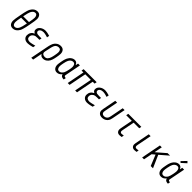

<svg xmlns="http://www.w3.org/2000/svg" viewBox="626 -3383 6080 6080"><g transform="rotate(45 3666.5 -343.0)"><path d="M203.8 -196Q203.8 -140 227.5 -104.5Q251.3 -69 297.5 -69Q376.3 -69 429 -171.9Q457 -226.6 494.8 -419.3H235.7Q203.8 -253.9 203.8 -196ZM541.7 -720.7Q541.7 -776.7 518.2 -812.2Q494.8 -847.7 448.6 -847.7Q369.1 -847.7 316.4 -744.8Q289.1 -692.1 251.3 -497.4H510.4Q541.7 -659.5 541.7 -720.7ZM464.2 -928.4Q545.6 -928.4 585.3 -876Q625 -823.6 625 -743.5Q625 -672.5 583.3 -458.3Q565.8 -365.9 555.7 -319.3Q545.6 -272.8 529 -217.1Q512.4 -161.5 494.1 -129.6Q412.8 11.7 281.9 11.7Q239.6 11.7 207.7 -3.3Q175.8 -18.2 157.2 -44.6Q138.7 -71 129.6 -103.2Q120.4 -135.4 120.4 -173.2Q120.4 -240.9 162.8 -458.3Q180.3 -550.8 190.4 -597.3Q200.5 -643.9 217.1 -699.5Q233.7 -755.2 252 -787.1Q333.3 -928.4 464.2 -928.4Z M893.2 -366.5 894.5 -373Q824.2 -404.9 824.2 -474.6Q824.2 -559.9 900.1 -618.5Q975.9 -677.1 1082.7 -677.1Q1149.1 -677.1 1271.5 -640.6L1255.9 -558.6Q1210.9 -572.3 1190.1 -578.5Q1169.3 -584.6 1132.5 -591.8Q1095.7 -599 1067.7 -599Q997.4 -599 953.5 -567.7Q909.5 -536.5 909.5 -490.9Q909.5 -462.2 930 -443Q950.5 -423.8 981.1 -417.3Q1009.8 -411.5 1066.4 -411.5H1156.9L1141.9 -333.3H1052.1Q998.7 -333.3 970.7 -327.5Q917.3 -315.8 879.6 -273.8Q841.8 -231.8 841.8 -171.2Q841.8 -122.4 874.7 -95.1Q907.6 -67.7 964.8 -67.7Q977.2 -67.7 990.9 -69Q1004.6 -70.3 1021.5 -73.2Q1038.4 -76.2 1050.5 -78.5Q1062.5 -80.7 1084 -85.9Q1105.5 -91.1 1114.9 -93.4Q1124.3 -95.7 1149.7 -102.2Q1175.1 -108.7 1181.6 -110.7L1166 -28.6Q1112.6 -15 1088.5 -9.1Q1064.5 -3.3 1022.8 3.6Q981.1 10.4 949.9 10.4Q862.6 10.4 809.9 -35.8Q757.2 -82 757.2 -157.6Q757.2 -229.2 792 -283.2Q826.8 -337.2 893.2 -366.5Z M1847 -481.8Q1847 -537.1 1822.3 -568Q1797.5 -599 1746.7 -599Q1700.5 -599 1663.7 -576.2Q1627 -553.4 1608.1 -513.7Q1596.4 -490.9 1586.3 -457.4Q1576.2 -423.8 1571.3 -401.7Q1566.4 -379.6 1557.3 -333.3Q1553.4 -313.2 1543.6 -273.8Q1533.9 -234.4 1528.6 -206.4Q1523.4 -178.4 1523.4 -156.9Q1523.4 -115.2 1557 -91.5Q1590.5 -67.7 1643.2 -67.7Q1674.5 -67.7 1700.2 -78.5Q1725.9 -89.2 1744.1 -111Q1762.4 -132.8 1775.4 -155.3Q1788.4 -177.7 1798.8 -212.6Q1809.2 -247.4 1815.1 -271.8Q1821 -296.2 1828.1 -333.3Q1847 -429 1847 -481.8ZM1761.7 -677.1Q1845.7 -677.1 1888.7 -626.6Q1931.6 -576.2 1931.6 -492.2Q1931.6 -435.5 1911.5 -333.3Q1901 -281.9 1895.2 -255.9Q1889.3 -229.8 1877.6 -193Q1865.9 -156.2 1850.3 -127Q1818.4 -66.4 1763.3 -28Q1708.3 10.4 1641.3 10.4Q1590.5 10.4 1563.2 -6.2Q1535.8 -22.8 1510.4 -59.2H1503.9L1443.4 250H1360L1474 -333.3Q1483.7 -382.2 1489.9 -410.2Q1496.1 -438.2 1508.1 -474.3Q1520.2 -510.4 1535.2 -539.7Q1566.4 -600.3 1626.6 -638.7Q1686.8 -677.1 1761.7 -677.1Z M2515 -112Q2515 -67.1 2588.5 -67.1L2573.6 10.4Q2496.7 10.4 2460.9 -23.4Q2436.8 -45.6 2434.9 -76.8H2428.4Q2386.7 -30.6 2346.7 -10.1Q2306.6 10.4 2258.5 10.4Q2185.5 10.4 2142.3 -41Q2099 -92.4 2099 -180.3Q2099 -224 2119.8 -333.3Q2129.6 -381.5 2134.4 -404.3Q2139.3 -427.1 2150.1 -461.3Q2160.8 -495.4 2174.5 -522.8Q2211.6 -595.7 2269.5 -636.4Q2327.5 -677.1 2391.9 -677.1Q2475.3 -677.1 2516.3 -585.3H2522.8L2538.4 -666.7H2621.7L2518.2 -135.4Q2515 -115.9 2515 -112ZM2490.9 -466.1Q2490.9 -524.1 2466.5 -561.5Q2442.1 -599 2390 -599Q2346.4 -599 2310.2 -570.6Q2274.1 -542.3 2252 -500Q2225.9 -451.2 2203.1 -333.3Q2185.5 -242.8 2185.5 -199.2Q2185.5 -141.9 2210.3 -104.8Q2235 -67.7 2286.5 -67.7Q2330.1 -67.7 2366.2 -96Q2402.3 -124.3 2424.5 -166.7Q2451.2 -217.4 2474 -333.3Q2490.9 -420.6 2490.9 -466.1Z M3273.4 -588.5 3158.9 0H3075.5L3190.1 -588.5H2940.1L2825.5 0H2742.2L2856.8 -588.5H2773.4L2788.4 -666.7H3371.7L3356.8 -588.5Z M3559.9 -366.5 3561.2 -373Q3490.9 -404.9 3490.9 -474.6Q3490.9 -559.9 3566.7 -618.5Q3642.6 -677.1 3749.3 -677.1Q3815.8 -677.1 3938.2 -640.6L3922.5 -558.6Q3877.6 -572.3 3856.8 -578.5Q3835.9 -584.6 3799.2 -591.8Q3762.4 -599 3734.4 -599Q3664.1 -599 3620.1 -567.7Q3576.2 -536.5 3576.2 -490.9Q3576.2 -462.2 3596.7 -443Q3617.2 -423.8 3647.8 -417.3Q3676.4 -411.5 3733.1 -411.5H3823.6L3808.6 -333.3H3718.7Q3665.4 -333.3 3637.4 -327.5Q3584 -315.8 3546.2 -273.8Q3508.5 -231.8 3508.5 -171.2Q3508.5 -122.4 3541.3 -95.1Q3574.2 -67.7 3631.5 -67.7Q3643.9 -67.7 3657.6 -69Q3671.2 -70.3 3688.2 -73.2Q3705.1 -76.2 3717.1 -78.5Q3729.2 -80.7 3750.7 -85.9Q3772.1 -91.1 3781.6 -93.4Q3791 -95.7 3816.4 -102.2Q3841.8 -108.7 3848.3 -110.7L3832.7 -28.6Q3779.3 -15 3755.2 -9.1Q3731.1 -3.3 3689.5 3.6Q3647.8 10.4 3616.5 10.4Q3529.3 10.4 3476.6 -35.8Q3423.8 -82 3423.8 -157.6Q3423.8 -229.2 3458.7 -283.2Q3493.5 -337.2 3559.9 -366.5Z M4535.2 -219.4ZM4194 -162.8Q4194 -119.1 4221 -93.4Q4248 -67.7 4296.9 -67.7Q4343.8 -67.7 4379.9 -91.8Q4416 -115.9 4434.2 -156.2Q4444 -179 4451.8 -219.4L4538.4 -666.7H4621.7L4535.2 -219.4Q4526 -169.3 4513.7 -139.3Q4487 -72.3 4425.5 -30.9Q4363.9 10.4 4281.9 10.4Q4199.2 10.4 4154 -31.6Q4108.7 -73.6 4108.7 -141.9Q4108.7 -168 4118.5 -219.4L4205.1 -666.7H4288.4L4201.8 -219.4Q4194 -177.7 4194 -162.8ZM4201.8 -219.4Z M5020.8 -132.2Q5020.8 -67.7 5088.5 -67.7Q5115.2 -67.7 5174.5 -78.8L5158.9 1.3Q5101.6 10.4 5067.1 10.4Q4998 10.4 4962.9 -33.9Q4936.2 -68.4 4936.2 -117.8Q4936.2 -138 4944 -181.6L5023.4 -588.5H4773.4L4788.4 -666.7H5371.7L5356.8 -588.5H5106.8L5027.3 -181.6Q5020.8 -149.1 5020.8 -132.2Z M5687.5 -132.2Q5687.5 -67.7 5755.2 -67.7Q5794.3 -67.7 5840.5 -77.5L5825.5 1.3Q5774.7 10.4 5733.7 10.4Q5673.2 10.4 5638 -24.4Q5602.9 -59.2 5602.9 -117.8Q5602.9 -138 5610.7 -181.6L5705.1 -666.7H5788.4L5694 -181.6Q5687.5 -147.8 5687.5 -132.2Z M6158.9 0H6075.5L6205.1 -666.7H6288.4L6235.7 -395.2L6548.8 -666.7H6660.2L6375.7 -419.9L6561.2 0H6459.6L6311.2 -364.6L6214.2 -283.2Z M7168.6 -936.2 7220.1 -884.1 7057.3 -736.3 7016.3 -777.3ZM7181.6 -112Q7181.6 -67.1 7255.2 -67.1L7240.2 10.4Q7163.4 10.4 7127.6 -23.4Q7103.5 -45.6 7101.6 -76.8H7095.1Q7053.4 -30.6 7013.3 -10.1Q6973.3 10.4 6925.1 10.4Q6852.2 10.4 6808.9 -41Q6765.6 -92.4 6765.6 -180.3Q6765.6 -224 6786.5 -333.3Q6796.2 -381.5 6801.1 -404.3Q6806 -427.1 6816.7 -461.3Q6827.5 -495.4 6841.1 -522.8Q6878.3 -595.7 6936.2 -636.4Q6994.1 -677.1 7058.6 -677.1Q7141.9 -677.1 7182.9 -585.3H7189.5L7205.1 -666.7H7288.4L7184.9 -135.4Q7181.6 -115.9 7181.6 -112ZM7157.6 -466.1Q7157.6 -524.1 7133.1 -561.5Q7108.7 -599 7056.6 -599Q7013 -599 6976.9 -570.6Q6940.8 -542.3 6918.6 -500Q6892.6 -451.2 6869.8 -333.3Q6852.2 -242.8 6852.2 -199.2Q6852.2 -141.9 6877 -104.8Q6901.7 -67.7 6953.1 -67.7Q6996.7 -67.7 7032.9 -96Q7069 -124.3 7091.1 -166.7Q7117.8 -217.4 7140.6 -333.3Q7157.6 -420.6 7157.6 -466.1Z"/></g></svg>

Font: Monoid
Style: Italic
Weight: 400
Width: 4
Italic angle: -11°
Monospace: yes
Version: Version 0.61